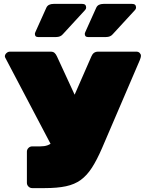

<svg xmlns="http://www.w3.org/2000/svg" viewBox="-20 -965 743 985"><path d="M145 0Q134 0 126 -8Q118 -16 118 -27V-187Q118 -198 126 -206Q134 -214 145 -214H186Q208 -214 223.5 -219.5Q239 -225 250.5 -236.5Q262 -248 270 -267L449 -676Q454 -688 462.5 -694Q471 -700 483 -700H680Q690 -700 696.5 -693.5Q703 -687 703 -679Q703 -674 701 -667.5Q699 -661 697 -656L503 -204Q477 -144 451.5 -104.5Q426 -65 394.5 -42Q363 -19 318.5 -9.5Q274 0 210 0ZM260 -188 7 -669Q5 -673 5 -676Q5 -685 13 -692.5Q21 -700 31 -700H240Q253 -700 260 -693.5Q267 -687 272 -676L386 -429ZM431 -775Q415 -775 415 -791Q415 -795 417 -799Q419 -803 420 -806L474 -926Q483 -945 511 -945H658Q678 -945 678 -926Q678 -919 672 -913L558 -789Q546 -775 524 -775ZM175 -775Q159 -775 159 -791Q159 -795 161 -799Q163 -803 164 -806L218 -926Q227 -945 255 -945H402Q422 -945 422 -926Q422 -919 416 -913L302 -789Q290 -775 268 -775Z"/></svg>

Font: Rubik Light Black
Style: Regular
Weight: 900
Version: Version 2.104